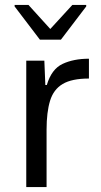

<svg xmlns="http://www.w3.org/2000/svg" viewBox="-20 -755 407 775"><path d="M86 0V-510H159L163 -412H169Q188 -476 232.5 -497Q277 -518 339 -518V-438Q270 -438 233 -416Q196 -394 182 -348Q168 -302 168 -232V0ZM141 -595 39 -729V-735H95L183 -638L272 -735H328V-729L226 -595Z"/></svg>

Font: Saira
Style: Regular
Weight: 400
Designer: Hector Gatti with collaboration of the Omnibus-Type team
Foundry: Omnibus-Type
Version: Version 1.100; ttfautohint (v1.8.3)